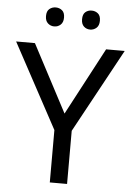

<svg xmlns="http://www.w3.org/2000/svg" viewBox="-60 -953 686 997"><g transform="rotate(5 283.0 -454.0)"><path d="M283 -363 469 -714H566L328 -277V0H238V-273L0 -714H98ZM143 -859Q143 -885 157 -896.5Q171 -908 190 -908Q209 -908 223 -896.5Q237 -885 237 -859Q237 -834 223 -821.5Q209 -809 190 -809Q171 -809 157 -821.5Q143 -834 143 -859ZM331 -859Q331 -885 344.5 -896.5Q358 -908 377 -908Q396 -908 410 -896.5Q424 -885 424 -859Q424 -834 410 -821.5Q396 -809 377 -809Q358 -809 344.5 -821.5Q331 -834 331 -859Z"/></g></svg>

Font: Noto Music
Style: Regular
Weight: 400
Designer: Monotype Design Team, Benjamin Yang
Foundry: Monotype Imaging Inc.
Version: Version 2.002; ttfautohint (v1.8.4.7-5d5b)